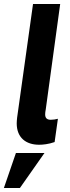

<svg xmlns="http://www.w3.org/2000/svg" viewBox="-48 -717 354 965"><path d="M148.5 10.5C166.5 10.5 195.5 8 226.5 -3L243 -120C231.5 -117 219 -115 207.5 -115C191 -115 179 -121 179 -142C179 -148.5 180 -157.5 182 -167.5L254.5 -697H118L38 -125.5C37 -115.5 36 -105.5 36 -97C36 -24.5 83 10.5 148.5 10.5ZM-28.5 228H52L175.5 52H32Z"/></svg>

Font: HK Grotesk ExtraBold
Style: Italic
Weight: 800
Italic angle: -16°
Designer: Alfredo Marco Pradil
Foundry: Hanken Design Co.
Version: Version 3.001;FEAKit 1.0